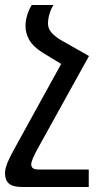

<svg xmlns="http://www.w3.org/2000/svg" viewBox="-44 -512 408 768"><path d="M-24 181Q-24 169 -20 155.5Q-16 142 -8 125Q0 108 12 86L238 -324L312 -288L106 84Q95 104 88 120Q81 136 81 146Q81 156 88 161Q95 166 111 166H311V236H45Q7 236 -8.5 222Q-24 208 -24 181ZM312 -288 214 -248 124 -303Q88 -326 73 -352.5Q58 -379 58 -408Q58 -428 64.5 -450.5Q71 -473 83 -492H170Q160 -477 154 -456.5Q148 -436 148 -418Q148 -397 162.5 -381Q177 -365 199 -352Z"/></svg>

Font: Noto Sans Armenian
Style: Regular
Weight: 400
Designer: Monotype Design Team
Foundry: Monotype Imaging Inc.
Version: Version 2.007